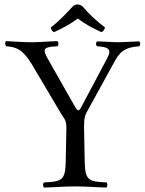

<svg xmlns="http://www.w3.org/2000/svg" viewBox="-20 -834 650 859"><path d="M359 -109 356 -268C356 -308 362 -322 369 -334L496 -565C524 -616 558 -623 603 -627C609 -633 609 -643 603 -649C573 -648 533 -645 510 -645C487 -645 454 -648 414 -649C408 -643 408 -633 414 -627C458 -624 483 -618 461 -576L342 -352C333 -335 326 -338 317 -354L191 -576C167 -619 181 -624 237 -627C243 -633 243 -644 237 -650C197 -649 159 -645 119 -645C80 -645 37 -649 7 -650C1 -644 2 -633 8 -627C50 -624 81 -615 122 -547L253 -326C271 -297 277 -296 277 -259L274 -109C272 -28 257 -21 177 -18C171 -12 171 -1 177 5C226 4 262 0 317 0C371 0 406 4 456 5C462 -1 462 -12 456 -18C376 -21 361 -28 359 -109ZM347 -808C332 -816 322 -816 308 -808C277 -774 244 -739 207 -711C209 -702 212 -696 221 -690C259 -707 291 -724 328 -751C361 -726 395 -708 434 -690C443 -694 447 -702 450 -711C414 -738 377 -772 347 -808Z"/></svg>

Font: Libertinus Serif Display
Style: Regular
Weight: 400
Designer: Philipp H. Poll, Khaled Hosny
Foundry: Caleb Maclennan
Version: Version 7.050;RELEASE